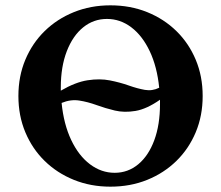

<svg xmlns="http://www.w3.org/2000/svg" viewBox="-20 -690 829 720"><path d="M394 10Q320 10 257 -15.5Q194 -41 147.5 -86.5Q101 -132 75 -194Q49 -256 49 -330Q49 -404 75 -466Q101 -528 147.5 -573.5Q194 -619 257 -644.5Q320 -670 394 -670Q469 -670 532 -644.5Q595 -619 641.5 -573.5Q688 -528 714 -466Q740 -404 740 -330Q740 -256 714 -194Q688 -132 641.5 -86.5Q595 -41 532 -15.5Q469 10 394 10ZM208 -362Q208 -362 208 -360.5Q208 -359 208 -350Q263 -382 308.5 -389Q354 -396 392 -388.5Q430 -381 462.5 -369.5Q495 -358 523 -353Q551 -348 577 -361Q569 -440 541.5 -498Q514 -556 472.5 -587.5Q431 -619 381 -619Q331 -619 292 -587.5Q253 -556 230.5 -498Q208 -440 208 -362ZM410 -42Q460 -42 498.5 -74Q537 -106 558.5 -164Q580 -222 580 -300Q580 -308 580 -316Q530 -281 488 -274Q446 -267 410.5 -275.5Q375 -284 342 -296Q309 -308 277 -313Q245 -318 211 -304Q219 -224 247 -165Q275 -106 317.5 -74Q360 -42 410 -42Z"/></svg>

Font: Spectral SC
Style: Bold
Weight: 700
Designer: Jean-Baptiste Levee
Foundry: Production Type
Version: Version 2.001